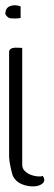

<svg xmlns="http://www.w3.org/2000/svg" viewBox="-20 -633 202 717"><path d="M14 -46V-439Q14 -447 21 -451Q28 -455 37.5 -455Q47 -455 54.5 -454.5Q62 -454 63 -454V-18Q63 -4 72 5Q81 14 93 19Q105 24 118 25.5Q131 27 140 24Q151 41 139.5 51.5Q128 62 106.5 63Q85 64 62 55Q39 46 28 24Q27 22 24.5 12.5Q22 3 19.5 -8.5Q17 -20 15.5 -30.5Q14 -41 14 -46ZM57 -609V-566Q54 -565 48 -564.5Q42 -564 35 -564Q28 -564 22 -564.5Q16 -565 14 -566Q11 -567 5.5 -572.5Q0 -578 0 -581Q0 -604 18.5 -610.5Q37 -617 57 -609Z"/></svg>

Font: Liu Jian Mao Cao
Style: Regular
Weight: 400
Designer: ZhongQi
Foundry: ZhongQi
Version: Version 1.001